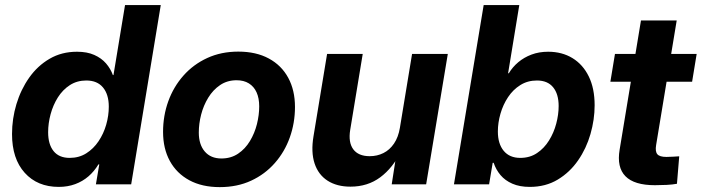

<svg xmlns="http://www.w3.org/2000/svg" viewBox="-20 -748 2847 779"><path d="M218.3 10.3Q131.8 10.3 80.3 -46.9Q28.8 -104 28.8 -204.1Q28.8 -266.1 46.6 -325.4Q64.5 -384.8 98.4 -432.9Q132.3 -481 181.2 -509.5Q230 -538.1 292.5 -538.1Q333.5 -538.1 362.5 -525.1Q391.6 -512.2 410.2 -490.7Q428.7 -469.2 438 -443.4H440.4L487.3 -727.5H632.3L512.2 0H369.1L382.8 -81.1H379.4Q362.3 -52.7 338.9 -32.5Q315.4 -12.2 285.2 -1Q254.9 10.3 218.3 10.3ZM262.7 -107.4Q300.8 -107.4 330.1 -126Q359.4 -144.5 379.9 -175Q400.4 -205.6 410.9 -242.2Q421.4 -278.8 421.4 -315.4Q421.4 -364.7 397.9 -393.1Q374.5 -421.4 330.1 -421.4Q292.5 -421.4 263.4 -402.6Q234.4 -383.8 214.8 -352.8Q195.3 -321.8 185.3 -284.7Q175.3 -247.6 175.3 -211.4Q175.3 -162.1 197.5 -134.8Q219.7 -107.4 262.7 -107.4Z M871.6 11.2Q799.8 11.2 748.3 -16.6Q696.8 -44.4 669.2 -94.7Q641.6 -145 641.6 -212.9Q641.6 -278.3 662.8 -337.2Q684.1 -396 724.4 -441.4Q764.6 -486.8 821 -512.7Q877.4 -538.6 946.8 -538.6Q1019 -538.6 1070.6 -510.7Q1122.1 -482.9 1149.4 -432.4Q1176.8 -381.8 1176.8 -314Q1176.8 -249.5 1156 -190.9Q1135.3 -132.3 1095.2 -86.7Q1055.2 -41 998.8 -14.9Q942.4 11.2 871.6 11.2ZM878.4 -105Q917 -105 946 -124.5Q975.1 -144 994.1 -175.8Q1013.2 -207.5 1022.5 -244.6Q1031.7 -281.7 1031.7 -316.4Q1031.7 -349.6 1021 -373.3Q1010.3 -397 989.7 -409.7Q969.2 -422.4 939.9 -422.4Q901.9 -422.4 873 -402.8Q844.2 -383.3 825 -351.8Q805.7 -320.3 796.1 -283.2Q786.6 -246.1 786.6 -210.4Q786.6 -161.6 810.8 -133.3Q835 -105 878.4 -105Z M1401.9 9.3Q1346.7 9.3 1309.1 -14.9Q1271.5 -39.1 1256.3 -85Q1241.2 -130.9 1252 -195.3L1307.1 -529.3H1451.7L1400.9 -221.2Q1392.6 -170.4 1413.3 -142.3Q1434.1 -114.3 1480 -114.3Q1510.3 -114.3 1535.6 -127Q1561 -139.6 1578.6 -165.5Q1596.2 -191.4 1602.5 -229.5L1651.9 -529.3H1796.9L1709 0H1569.3L1590.3 -135.3H1607.9Q1573.7 -66.4 1522.7 -28.6Q1471.7 9.3 1401.9 9.3Z M2129.4 10.3Q2088.4 10.3 2058.8 -2.7Q2029.3 -15.6 2010.7 -37.6Q1992.2 -59.6 1982.9 -87.4H1979L1964.4 0H1821.8L1942.4 -727.5H2086.9L2041.5 -450.7H2044.4Q2059.6 -476.1 2082.8 -495.6Q2106 -515.1 2136.5 -526.6Q2167 -538.1 2204.1 -538.1Q2260.3 -538.1 2302.7 -512.2Q2345.2 -486.3 2368.9 -437.7Q2392.6 -389.2 2392.6 -320.8Q2392.6 -262.7 2375.7 -204.1Q2358.9 -145.5 2325.4 -97.2Q2292 -48.8 2242.9 -19.3Q2193.8 10.3 2129.4 10.3ZM2090.8 -107.4Q2129.9 -107.4 2158.9 -127Q2188 -146.5 2207.5 -178Q2227.1 -209.5 2236.8 -246.3Q2246.6 -283.2 2246.6 -317.9Q2246.6 -366.7 2224.1 -394Q2201.7 -421.4 2158.7 -421.4Q2120.6 -421.4 2091.1 -402.8Q2061.5 -384.3 2041.3 -353.8Q2021 -323.2 2010.5 -286.6Q2000 -250 2000 -214.4Q2000 -164.6 2023.7 -136Q2047.4 -107.4 2090.8 -107.4Z M2806.6 -529.3 2788.1 -416.5H2456.5L2475.1 -529.3ZM2580.6 -665H2725.6L2642.1 -159.7Q2637.7 -133.3 2647 -122.3Q2656.2 -111.3 2684.1 -111.3Q2694.8 -111.3 2710.9 -112.3Q2727.1 -113.3 2735.8 -113.8L2726.6 -2.4Q2708.5 1 2684.6 2.2Q2660.6 3.4 2637.2 3.4Q2553.2 3.4 2517.6 -33Q2481.9 -69.3 2494.1 -141.1Z"/></svg>

Font: Inter 24pt
Style: Bold Italic
Weight: 700
Italic angle: -9.3988°
Version: Version 4.001;git-66647c0bb